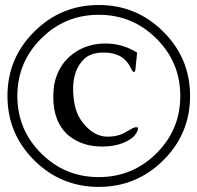

<svg xmlns="http://www.w3.org/2000/svg" viewBox="-20 -729 788 767"><path d="M374.5 -709Q525.4 -709 632.3 -602.5Q739.3 -496.1 739.3 -345.7Q739.3 -194.8 632.3 -88.6Q525.4 17.6 374.5 17.6Q223.6 17.6 116.7 -88.6Q9.8 -194.8 9.8 -345.7Q9.8 -496.1 116.7 -602.5Q223.6 -709 374.5 -709ZM374.5 -669.9Q239.7 -669.9 144.5 -575Q49.3 -480 49.3 -345.7Q49.3 -210.9 144.5 -116.2Q239.7 -21.5 374.5 -21.5Q509.3 -21.5 604.7 -116.2Q700.2 -210.9 700.2 -345.7Q700.2 -480 604.7 -575Q509.3 -669.9 374.5 -669.9ZM401.9 -555.2Q470.2 -555.2 527.8 -518.6L520.5 -447.3Q519.5 -441.9 515.6 -441.9Q515.1 -441.9 514.6 -441.9Q509.8 -442.4 506.3 -450.2Q489.7 -486.8 462.6 -502.9Q435.5 -519 396.5 -519H386.7Q340.3 -516.6 316.9 -494.1Q272 -451.7 272 -372.1Q272 -359.9 273.4 -346.2Q277.8 -283.7 307.1 -243.7Q346.2 -191.4 394.5 -184.1Q402.8 -183.1 411.1 -183.1Q452.6 -183.1 483.4 -201.9Q514.2 -220.7 521.2 -220.7Q528.3 -220.7 530.3 -220.2Q531.2 -218.3 531.2 -213.6Q531.2 -209 525.4 -198.7Q519.5 -188.5 511.7 -181.2Q465.3 -143.6 387.2 -143.6Q309.1 -143.6 255.4 -186.5Q192.9 -239.3 192.9 -341.3Q192.9 -364.3 196.3 -390.1Q214.4 -482.9 292.5 -527.8Q335.9 -552.7 393.1 -555.2Z"/></svg>

Font: Caudex
Style: Regular
Weight: 400
Version: Version 1.04